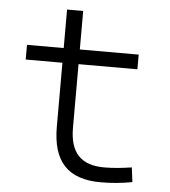

<svg xmlns="http://www.w3.org/2000/svg" viewBox="-50 -720 687 776"><g transform="rotate(5 293.0 -332.0)"><path d="M386.7 9.8C432.6 9.8 471.2 5.9 514.6 -2L507.3 -61C468.3 -55.2 434.1 -51.3 396.5 -51.3C300.8 -51.3 256.3 -99.1 256.3 -200.2V-458H495.1V-517.6H256.3V-673.8H190.9V-517.6H42V-458H190.9V-198.7C190.9 -57.1 253.4 9.8 386.7 9.8Z"/></g></svg>

Font: Cascadia Code Light
Style: Regular
Weight: 300
Monospace: yes
Designer: Aaron Bell
Foundry: Saja Typeworks
Version: Version 2404.023